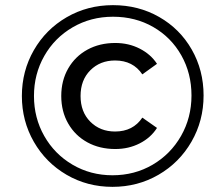

<svg xmlns="http://www.w3.org/2000/svg" viewBox="-20 -723 842 746"><path d="M65 -350Q65 -447 111.5 -528Q158 -609 239 -656Q320 -703 419 -703Q518 -703 598.5 -657Q679 -611 725 -530.5Q771 -450 771 -352Q771 -254 724 -172.5Q677 -91 596 -44Q515 3 417 3Q319 3 238.5 -44Q158 -91 111.5 -172Q65 -253 65 -350ZM724 -352Q724 -438 684.5 -508Q645 -578 575.5 -618Q506 -658 419 -658Q333 -658 262.5 -617Q192 -576 152 -505.5Q112 -435 112 -350Q112 -265 152 -194.5Q192 -124 262 -83Q332 -42 417 -42Q503 -42 573 -83Q643 -124 683.5 -195Q724 -266 724 -352ZM218 -350Q218 -410 245 -457Q272 -504 319.5 -530Q367 -556 428 -556Q480 -556 523 -534Q566 -512 590 -475L533 -434Q497 -488 427 -488Q369 -488 331 -450Q293 -412 293 -350Q293 -288 331 -250Q369 -212 427 -212Q497 -212 533 -266L590 -226Q566 -188 523 -166Q480 -144 428 -144Q367 -144 319.5 -170Q272 -196 245 -243Q218 -290 218 -350Z"/></svg>

Font: Montserrat Alternates Medium
Style: Italic
Weight: 500
Italic angle: -11.3°
Designer: Julieta Ulanovsky
Foundry: Julieta Ulanovsky
Version: Version 7.200